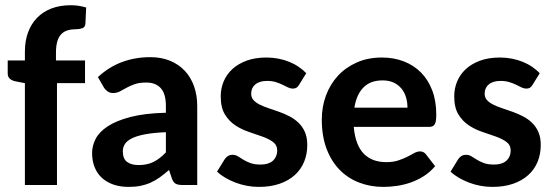

<svg xmlns="http://www.w3.org/2000/svg" viewBox="-20 -715 2135 742"><path d="M76.2 0V-393.6L41.5 -400.4Q27.3 -402.8 18.6 -410.2Q9.8 -417.5 9.8 -431.2V-481.4H76.2V-515.1Q76.2 -556.6 88.4 -589.8Q100.6 -623 123.5 -646.5Q146.5 -669.9 179.2 -682.4Q211.9 -694.8 253.4 -694.8Q269.5 -694.8 283.7 -692.6Q297.9 -690.4 313 -686L310.1 -624Q309.1 -609.9 298.3 -606Q287.6 -602.1 274.4 -602.1Q255.9 -602.1 241.2 -597.7Q226.6 -593.3 216.6 -582.8Q206.5 -572.3 201.4 -554.7Q196.3 -537.1 196.3 -511.2V-481.4H308.6V-393.6H200.2V0Z M685.5 0Q668 0 658.7 -5.1Q649.4 -10.3 644 -25.9L633.3 -58.1Q614.7 -42 597.7 -29.8Q580.6 -17.6 562.3 -9.3Q543.9 -1 523.2 3.2Q502.4 7.3 477.1 7.3Q445.8 7.3 419.9 -1.2Q394 -9.8 375.2 -26.4Q356.4 -43 346.2 -67.6Q335.9 -92.3 335.9 -124.5Q335.9 -151.4 349.6 -178.2Q363.3 -205.1 396.2 -226.8Q429.2 -248.5 484.1 -262.9Q539.1 -277.3 621.1 -279.3V-305.2Q621.1 -352.1 601.6 -374Q582 -396 545.4 -396Q518.1 -396 500.2 -389.6Q482.4 -383.3 468.8 -375.7Q455.1 -368.2 443.4 -361.8Q431.6 -355.5 417 -355.5Q404.3 -355.5 395.3 -362.1Q386.2 -368.7 380.9 -377.9L358.4 -417Q400.4 -456.1 451.2 -475.1Q502 -494.1 561 -494.1Q603.5 -494.1 637.2 -480.2Q670.9 -466.3 694.3 -441.2Q717.8 -416 730 -381.3Q742.2 -346.7 742.2 -305.2V0ZM515.6 -77.1Q548.8 -77.1 573 -89.1Q597.2 -101.1 621.1 -126V-204.1Q572.8 -202.1 540.8 -196Q508.8 -189.9 489.7 -180.4Q470.7 -170.9 462.6 -158.2Q454.6 -145.5 454.6 -130.9Q454.6 -101.6 470.9 -89.4Q487.3 -77.1 515.6 -77.1Z M1135.7 -387.2Q1130.9 -378.9 1125.2 -375.7Q1119.6 -372.6 1111.3 -372.6Q1102.5 -372.6 1093 -377.2Q1083.5 -381.8 1072 -387.5Q1060.5 -393.1 1045.9 -397.7Q1031.2 -402.3 1012.2 -402.3Q982.9 -402.3 966.8 -388.9Q950.7 -375.5 950.7 -353Q950.7 -337.9 960 -327.9Q969.2 -317.9 984.6 -310.3Q1000 -302.7 1019.3 -296.4Q1038.6 -290 1059.1 -282.7Q1079.6 -275.4 1098.9 -265.4Q1118.2 -255.4 1133.5 -240.7Q1148.9 -226.1 1158.2 -205.1Q1167.5 -184.1 1167.5 -154.8Q1167.5 -119.6 1155.3 -89.8Q1143.1 -60.1 1119.4 -38.6Q1095.7 -17.1 1060.8 -4.9Q1025.9 7.3 980 7.3Q956.5 7.3 933.6 2.9Q910.6 -1.5 889.6 -9.5Q868.7 -17.6 850.3 -28.3Q832 -39.1 818.8 -51.8L847.7 -98.6Q853 -106.9 860.4 -111.8Q867.7 -116.7 879.4 -116.7Q890.1 -116.7 899.7 -110.8Q909.2 -105 920.4 -97.9Q931.6 -90.8 947.3 -85Q962.9 -79.1 986.3 -79.1Q1003.9 -79.1 1016.4 -83.5Q1028.8 -87.9 1036.4 -95.5Q1043.9 -103 1047.6 -112.8Q1051.3 -122.6 1051.3 -132.8Q1051.3 -154.3 1035.2 -166.3Q1019 -178.2 994.6 -187Q970.2 -195.8 942.1 -205.1Q914.1 -214.4 889.6 -230.5Q865.2 -246.6 849.1 -272.9Q833 -299.3 833 -342.8Q833 -373 844.2 -400.1Q855.5 -427.2 877.7 -447.8Q899.9 -468.3 932.9 -480.5Q965.8 -492.7 1009.8 -492.7Q1033.7 -492.7 1056.2 -488.3Q1078.6 -483.9 1098.4 -475.8Q1118.2 -467.8 1134.5 -456.5Q1150.9 -445.3 1163.6 -432.1Z M1456.1 -492.7Q1502 -492.7 1540.5 -477.8Q1579.1 -462.9 1606.9 -434.8Q1634.8 -406.7 1650.4 -365.7Q1666 -324.7 1666 -272Q1666 -257.8 1664.6 -248.8Q1663.1 -239.7 1659.9 -234.4Q1656.7 -229 1651.1 -226.8Q1645.5 -224.6 1637.2 -224.6H1347.2Q1350.1 -189.5 1359.9 -163.6Q1369.6 -137.7 1385.7 -121.1Q1401.9 -104.5 1423.8 -96.4Q1445.8 -88.4 1472.7 -88.4Q1499.5 -88.4 1519.3 -95Q1539.1 -101.6 1554 -109.1Q1568.8 -116.7 1580.6 -123.3Q1592.3 -129.9 1603.5 -129.9Q1617.2 -129.9 1626 -118.7L1661.6 -72.8Q1641.6 -49.3 1617.2 -33.9Q1592.8 -18.6 1566.7 -9.5Q1540.5 -0.5 1513.7 3.4Q1486.8 7.3 1461.9 7.3Q1411.6 7.3 1368.2 -9.3Q1324.7 -25.9 1292.5 -58.8Q1260.3 -91.8 1241.9 -140.4Q1223.6 -189 1223.6 -252.9Q1223.6 -302.2 1239.7 -345.9Q1255.9 -389.6 1285.9 -422.1Q1315.9 -454.6 1358.9 -473.6Q1401.9 -492.7 1456.1 -492.7ZM1458.5 -404.3Q1411.1 -404.3 1384.3 -376.7Q1357.4 -349.1 1349.6 -298.8H1554.7Q1554.7 -319.8 1549.1 -338.9Q1543.5 -357.9 1531.5 -372.6Q1519.5 -387.2 1501.5 -395.8Q1483.4 -404.3 1458.5 -404.3Z M2038.1 -387.2Q2033.2 -378.9 2027.6 -375.7Q2022 -372.6 2013.7 -372.6Q2004.9 -372.6 1995.4 -377.2Q1985.8 -381.8 1974.4 -387.5Q1962.9 -393.1 1948.2 -397.7Q1933.6 -402.3 1914.6 -402.3Q1885.3 -402.3 1869.1 -388.9Q1853 -375.5 1853 -353Q1853 -337.9 1862.3 -327.9Q1871.6 -317.9 1887 -310.3Q1902.3 -302.7 1921.6 -296.4Q1940.9 -290 1961.4 -282.7Q1981.9 -275.4 2001.2 -265.4Q2020.5 -255.4 2035.9 -240.7Q2051.3 -226.1 2060.5 -205.1Q2069.8 -184.1 2069.8 -154.8Q2069.8 -119.6 2057.6 -89.8Q2045.4 -60.1 2021.7 -38.6Q1998 -17.1 1963.1 -4.9Q1928.2 7.3 1882.3 7.3Q1858.9 7.3 1835.9 2.9Q1813 -1.5 1792 -9.5Q1771 -17.6 1752.7 -28.3Q1734.4 -39.1 1721.2 -51.8L1750 -98.6Q1755.4 -106.9 1762.7 -111.8Q1770 -116.7 1781.7 -116.7Q1792.5 -116.7 1802 -110.8Q1811.5 -105 1822.8 -97.9Q1834 -90.8 1849.6 -85Q1865.2 -79.1 1888.7 -79.1Q1906.2 -79.1 1918.7 -83.5Q1931.2 -87.9 1938.7 -95.5Q1946.3 -103 1950 -112.8Q1953.6 -122.6 1953.6 -132.8Q1953.6 -154.3 1937.5 -166.3Q1921.4 -178.2 1897 -187Q1872.6 -195.8 1844.5 -205.1Q1816.4 -214.4 1792 -230.5Q1767.6 -246.6 1751.5 -272.9Q1735.4 -299.3 1735.4 -342.8Q1735.4 -373 1746.6 -400.1Q1757.8 -427.2 1780 -447.8Q1802.2 -468.3 1835.2 -480.5Q1868.2 -492.7 1912.1 -492.7Q1936 -492.7 1958.5 -488.3Q1981 -483.9 2000.7 -475.8Q2020.5 -467.8 2036.9 -456.5Q2053.2 -445.3 2065.9 -432.1Z"/></svg>

Font: Carlito
Style: Bold
Weight: 700
Designer: Lukasz Dziedzic
Foundry: tyPoland Lukasz Dziedzic
Version: Version 1.104